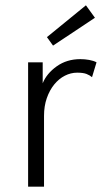

<svg xmlns="http://www.w3.org/2000/svg" viewBox="-20 -704 389 724"><path d="M338 -637 180 -532 157 -564 304 -684ZM327 -413Q319 -420 306.5 -425Q294 -430 271 -430Q247 -430 224.5 -418.5Q202 -407 184.5 -385.5Q167 -364 156.5 -334Q146 -304 146 -267V0H86V-469H141V-390Q156 -427 194 -454Q232 -481 283 -481Q300 -481 316.5 -478Q333 -475 344 -469Z"/></svg>

Font: Post Grotesk Light
Style: Light
Weight: 300
Version: Version 1.0